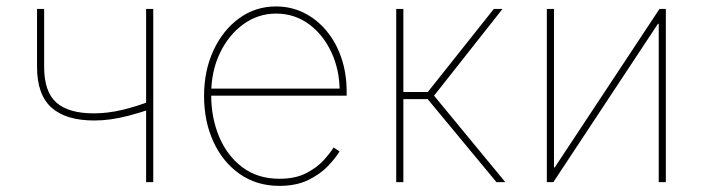

<svg xmlns="http://www.w3.org/2000/svg" viewBox="-20 -574 2215 605"><path d="M277.3 -194.3Q187.5 -194.3 142.1 -235.1Q96.7 -275.9 96.7 -363.3V-545.9H119.1V-363.3Q119.1 -284.7 157.7 -250.7Q196.3 -216.8 275.4 -216.8Q318.8 -216.8 364.3 -227.5Q409.7 -238.3 458 -256.8V-231.4Q417.5 -217.8 386.5 -209.7Q355.5 -201.7 329.3 -198Q303.2 -194.3 277.3 -194.3ZM440.4 0V-545.9H462.9V0Z M860.4 11.7Q789.1 11.7 735.6 -25.6Q682.1 -63 652.6 -127.2Q623 -191.4 623 -271.5Q623 -351.6 652.8 -415.5Q682.6 -479.5 733.9 -516.6Q785.2 -553.7 849.6 -553.7Q897.5 -553.7 938 -533.4Q978.5 -513.2 1008.8 -476.8Q1039.1 -440.4 1055.7 -391.6Q1072.3 -342.8 1072.3 -285.2V-272.5H634.8V-294.9H1060.1L1050.3 -285.2Q1050.3 -353.5 1024.2 -409.4Q998 -465.3 952.9 -498.3Q907.7 -531.2 849.6 -531.2Q793.5 -531.2 747.1 -497.8Q700.7 -464.4 673.1 -407Q645.5 -349.6 645.5 -277.3V-274.4Q645.5 -202.6 670.7 -142.8Q695.8 -83 743.9 -46.9Q792 -10.7 860.4 -10.7Q911.1 -10.7 945.3 -28.6Q979.5 -46.4 1000.5 -69.8Q1021.5 -93.3 1031.2 -109.4L1049.8 -96.7Q1037.6 -76.2 1013.4 -50.8Q989.3 -25.4 951.4 -6.8Q913.6 11.7 860.4 11.7Z M1228.5 0V-545.9H1251V-284.2H1328.1L1536.1 -545.9H1563.5L1347.7 -272.5L1572.3 0H1544.4L1327.6 -261.7H1251V0Z M2078.1 0H2055.7V-499H2053.2L1723.6 0H1703.1V-545.9H1725.6V-46.4H1728L2058.1 -545.9H2078.1Z"/></svg>

Font: Inter Thin
Style: Regular
Weight: 250
Designer: Rasmus Andersson
Foundry: rsms
Version: Version 4.001;git-66647c0bb